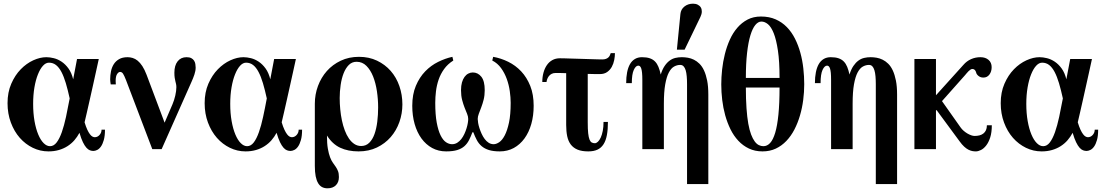

<svg xmlns="http://www.w3.org/2000/svg" viewBox="-20 -811 6018 1044"><path d="M550.8 -106H532.2Q532.2 -89.4 521.2 -77.1Q510.3 -64.9 495.1 -64.9Q489.3 -64.9 482.7 -68.4Q476.1 -71.8 469 -81.1Q461.9 -90.3 454.6 -106Q447.3 -121.6 439.9 -146Q444.3 -164.6 451.9 -197.3Q459.5 -230 468 -268.3Q476.6 -306.6 485.4 -345.9Q494.1 -385.3 501.2 -417.5Q508.3 -449.7 512.7 -470Q517.1 -490.2 517.1 -490.2H398.9L377.9 -379.9Q369.1 -415.5 352.3 -438.7Q335.4 -461.9 314.9 -475.6Q294.4 -489.3 272.7 -494.6Q251 -500 231.9 -500Q198.2 -500 161.1 -483.2Q124 -466.3 92.8 -434.3Q61.5 -402.3 41.3 -355.7Q21 -309.1 21 -250Q21 -192.9 39.1 -144.5Q57.1 -96.2 87.6 -61.5Q118.2 -26.9 158.4 -7.3Q198.7 12.2 243.2 12.2Q274.4 12.2 300.3 4.6Q326.2 -2.9 347.2 -16.4Q368.2 -29.8 384.3 -48.3Q400.4 -66.9 412.1 -88.9Q421.4 -57.1 430.9 -37.6Q440.4 -18.1 450 -7.6Q459.5 2.9 469 6.3Q478.5 9.8 487.8 9.8Q497.1 9.8 508.3 4.4Q519.5 -1 528.8 -14.2Q538.1 -27.3 544.4 -49.6Q550.8 -71.8 550.8 -106ZM358.9 -275.9Q349.1 -222.7 338.9 -175.3Q328.6 -127.9 316.2 -92.5Q303.7 -57.1 288.1 -36.6Q272.5 -16.1 252 -16.1Q233.9 -16.1 217.3 -32.7Q200.7 -49.3 188 -79.6Q175.3 -109.9 167.7 -152.3Q160.2 -194.8 160.2 -246.1Q160.2 -294.9 167.2 -335.9Q174.3 -377 186.3 -406.7Q198.2 -436.5 213.6 -453.4Q229 -470.2 246.1 -470.2Q268.1 -470.2 284.4 -457.5Q300.8 -444.8 314 -419.9Q327.1 -395 337.9 -358.9Q348.6 -322.8 358.9 -275.9Z M1043.9 -443.8Q1043.9 -453.1 1042.2 -463.1Q1040.5 -473.1 1035.2 -481.4Q1029.8 -489.7 1020 -494.9Q1010.3 -500 994.1 -500Q963.4 -500 945.8 -477.5Q928.2 -455.1 928.2 -416Q928.2 -398.9 929.9 -388.2Q931.6 -377.4 933.6 -369.4Q935.5 -361.3 937.3 -354Q939 -346.7 939 -336.9Q939 -327.6 937.5 -315.7Q936 -303.7 933.1 -291.3Q930.2 -278.8 926.3 -266.6Q922.4 -254.4 918 -244.1L875 -144L776.9 -404.8Q766.1 -433.1 753.9 -451.7Q741.7 -470.2 728.5 -481Q715.3 -491.7 701.4 -495.8Q687.5 -500 673.8 -500Q646 -500 627.7 -489.5Q609.4 -479 598.6 -461.9Q587.9 -444.8 583.5 -423.3Q579.1 -401.9 579.1 -379.9Q579.1 -375 579.8 -368.2Q580.6 -361.3 581.3 -356.9Q582 -352.5 582 -352.1H609.9Q609.9 -352.1 609.4 -358.4Q608.9 -364.7 608.9 -371.1Q608.9 -396.5 616.7 -408.2Q624.5 -419.9 632.8 -419.9Q642.6 -419.9 648.9 -410.4Q655.3 -400.9 665 -376L808.1 0H858.9L1021 -365.2Q1030.3 -385.7 1037.1 -405.8Q1043.9 -425.8 1043.9 -443.8Z M1622.6 -106H1604Q1604 -89.4 1593 -77.1Q1582 -64.9 1566.9 -64.9Q1561 -64.9 1554.4 -68.4Q1547.9 -71.8 1540.8 -81.1Q1533.7 -90.3 1526.4 -106Q1519 -121.6 1511.7 -146Q1516.1 -164.6 1523.7 -197.3Q1531.2 -230 1539.8 -268.3Q1548.3 -306.6 1557.1 -345.9Q1565.9 -385.3 1573 -417.5Q1580.1 -449.7 1584.5 -470Q1588.9 -490.2 1588.9 -490.2H1470.7L1449.7 -379.9Q1440.9 -415.5 1424.1 -438.7Q1407.2 -461.9 1386.7 -475.6Q1366.2 -489.3 1344.5 -494.6Q1322.8 -500 1303.7 -500Q1270 -500 1232.9 -483.2Q1195.8 -466.3 1164.6 -434.3Q1133.3 -402.3 1113 -355.7Q1092.8 -309.1 1092.8 -250Q1092.8 -192.9 1110.8 -144.5Q1128.9 -96.2 1159.4 -61.5Q1189.9 -26.9 1230.2 -7.3Q1270.5 12.2 1314.9 12.2Q1346.2 12.2 1372.1 4.6Q1397.9 -2.9 1418.9 -16.4Q1439.9 -29.8 1456.1 -48.3Q1472.2 -66.9 1483.9 -88.9Q1493.2 -57.1 1502.7 -37.6Q1512.2 -18.1 1521.7 -7.6Q1531.2 2.9 1540.8 6.3Q1550.3 9.8 1559.6 9.8Q1568.8 9.8 1580.1 4.4Q1591.3 -1 1600.6 -14.2Q1609.9 -27.3 1616.2 -49.6Q1622.6 -71.8 1622.6 -106ZM1430.7 -275.9Q1420.9 -222.7 1410.6 -175.3Q1400.4 -127.9 1387.9 -92.5Q1375.5 -57.1 1359.9 -36.6Q1344.2 -16.1 1323.7 -16.1Q1305.7 -16.1 1289.1 -32.7Q1272.5 -49.3 1259.8 -79.6Q1247.1 -109.9 1239.5 -152.3Q1231.9 -194.8 1231.9 -246.1Q1231.9 -294.9 1239 -335.9Q1246.1 -377 1258.1 -406.7Q1270 -436.5 1285.4 -453.4Q1300.8 -470.2 1317.9 -470.2Q1339.8 -470.2 1356.2 -457.5Q1372.6 -444.8 1385.7 -419.9Q1398.9 -395 1409.7 -358.9Q1420.4 -322.8 1430.7 -275.9Z M2168 -243.2Q2168 -295.9 2151.6 -343Q2135.3 -390.1 2104.5 -425.3Q2073.7 -460.4 2030 -481.2Q1986.3 -502 1932.1 -502Q1877.4 -502 1833 -481Q1788.6 -460 1757.3 -424.8Q1726.1 -389.6 1709 -343.5Q1691.9 -297.4 1691.9 -247.1V90.8Q1691.9 124.5 1696.5 147.7Q1701.2 170.9 1710 185.3Q1718.8 199.7 1731.4 206.3Q1744.1 212.9 1760.7 212.9Q1790 212.9 1806.4 196.3Q1822.8 179.7 1822.8 151.9Q1822.8 131.8 1817.9 119.4Q1813 106.9 1805.9 96.4Q1798.8 85.9 1790.3 74.2Q1781.7 62.5 1774.7 43.9Q1767.6 25.4 1762.7 -2.7Q1757.8 -30.8 1757.8 -74.2Q1787.1 -27.8 1829.6 -7.8Q1872.1 12.2 1929.7 12.2Q1985.4 12.2 2029.5 -9Q2073.7 -30.3 2104.5 -65.7Q2135.3 -101.1 2151.6 -147.2Q2168 -193.4 2168 -243.2ZM2036.1 -227.1Q2036.1 -187.5 2031.5 -149.7Q2026.9 -111.8 2016.4 -82.3Q2005.9 -52.7 1988 -34.9Q1970.2 -17.1 1943.8 -17.1Q1923.3 -17.1 1906.7 -28.1Q1890.1 -39.1 1877.2 -57.9Q1864.3 -76.7 1854.7 -102.1Q1845.2 -127.4 1839.1 -156.5Q1833 -185.5 1830.1 -216.6Q1827.1 -247.6 1827.1 -277.8Q1827.1 -313.5 1832.3 -348.9Q1837.4 -384.3 1848.4 -412.4Q1859.4 -440.4 1876.7 -457.8Q1894 -475.1 1918.9 -475.1Q1950.2 -475.1 1972.4 -452.9Q1994.6 -430.7 2008.8 -395Q2022.9 -359.4 2029.5 -315.2Q2036.1 -271 2036.1 -227.1Z M2881.8 -235.8Q2881.8 -297.4 2863.3 -343.8Q2844.7 -390.1 2814 -422.9Q2783.2 -455.6 2743.4 -475.1Q2703.6 -494.6 2661.6 -502L2656.7 -481.9Q2685.5 -467.3 2704.8 -440.4Q2724.1 -413.6 2735.6 -381.6Q2747.1 -349.6 2752 -315.4Q2756.8 -281.2 2756.8 -252Q2756.8 -187.5 2747.6 -144.3Q2738.3 -101.1 2724.6 -75Q2710.9 -48.8 2694.6 -37.8Q2678.2 -26.9 2664.6 -26.9Q2649.4 -26.9 2637.2 -34.7Q2625 -42.5 2615.5 -55.2Q2606 -67.9 2598.9 -83.5Q2591.8 -99.1 2586.9 -114.3Q2582 -129.4 2579.8 -142.8Q2577.6 -156.2 2577.6 -164.1Q2577.6 -176.8 2583.5 -192.4Q2589.4 -208 2596.7 -227.1Q2604 -246.1 2609.9 -269.3Q2615.7 -292.5 2615.7 -320.8Q2615.7 -370.6 2597.2 -393.8Q2578.6 -417 2550.8 -417Q2538.1 -417 2526.4 -410.9Q2514.6 -404.8 2505.9 -392.8Q2497.1 -380.9 2491.9 -362.8Q2486.8 -344.7 2486.8 -320.8Q2486.8 -290.5 2492.9 -267.3Q2499 -244.1 2506.3 -225.6Q2513.7 -207 2519.8 -192.1Q2525.9 -177.2 2525.9 -164.1Q2525.9 -155.3 2523.7 -141.8Q2521.5 -128.4 2516.8 -113.3Q2512.2 -98.1 2505.1 -82.8Q2498 -67.4 2488.3 -54.9Q2478.5 -42.5 2466.1 -34.7Q2453.6 -26.9 2438 -26.9Q2421.4 -26.9 2405 -37.8Q2388.7 -48.8 2375.7 -75Q2362.8 -101.1 2354.7 -144.3Q2346.7 -187.5 2346.7 -252Q2346.7 -282.2 2350.6 -314.7Q2354.5 -347.2 2365 -377.9Q2375.5 -408.7 2394.8 -435.5Q2414.1 -462.4 2444.8 -481.9L2439.9 -502Q2401.4 -493.7 2362.3 -474.4Q2323.2 -455.1 2292 -422.9Q2260.7 -390.6 2241.2 -344.2Q2221.7 -297.9 2221.7 -235.8Q2221.7 -182.1 2234.6 -136.7Q2247.6 -91.3 2271.7 -58.1Q2295.9 -24.9 2329.8 -6.3Q2363.8 12.2 2405.8 12.2Q2442.4 12.2 2466.1 4.9Q2489.7 -2.4 2505.1 -16.1Q2520.5 -29.8 2530.3 -49.1Q2540 -68.4 2548.8 -91.8H2553.7Q2562.5 -68.4 2572.8 -49.1Q2583 -29.8 2599.1 -16.1Q2615.2 -2.4 2638.9 4.9Q2662.6 12.2 2697.8 12.2Q2739.7 12.2 2773.7 -6.3Q2807.6 -24.9 2831.8 -58.1Q2856 -91.3 2868.9 -136.7Q2881.8 -182.1 2881.8 -235.8Z M3323.7 -522H3300.8Q3298.8 -516.1 3296.1 -510Q3293.5 -503.9 3288.3 -499Q3283.2 -494.1 3275.1 -491Q3267.1 -487.8 3254.4 -487.8Q3247.1 -487.8 3229.2 -488.3Q3211.4 -488.8 3188.5 -489.5Q3165.5 -490.2 3139.9 -491Q3114.3 -491.7 3091.3 -492.4Q3068.4 -493.2 3050.3 -493.7Q3032.2 -494.1 3024.4 -494.1Q3001 -494.1 2983.2 -484.1Q2965.3 -474.1 2953.4 -456.5Q2941.4 -439 2935.1 -415.5Q2928.7 -392.1 2928.7 -365.2H2951.7Q2952.6 -373 2955.8 -381.6Q2959 -390.1 2964.8 -397.5Q2970.7 -404.8 2979.5 -409.4Q2988.3 -414.1 3000.5 -414.1Q3004.4 -414.1 3008.3 -414.1Q3012.7 -414.1 3019 -414.1Q3025.4 -414.1 3034.9 -413.8Q3044.4 -413.6 3058.6 -413.1V-130.9Q3058.6 -96.7 3064.2 -70.1Q3069.8 -43.5 3083.7 -25.1Q3097.7 -6.8 3120.6 2.7Q3143.6 12.2 3178.7 12.2Q3208.5 12.2 3228.8 2.7Q3249 -6.8 3261.7 -26.6Q3274.4 -46.4 3280 -76.7Q3285.6 -106.9 3285.6 -147.9H3261.7Q3261.7 -121.1 3257.6 -99.6Q3253.4 -78.1 3246.6 -63.2Q3239.7 -48.3 3231.2 -40.3Q3222.7 -32.2 3214.4 -32.2Q3205.1 -32.2 3197.8 -36.1Q3190.4 -40 3185.5 -52Q3180.7 -64 3178.2 -86.4Q3175.8 -108.9 3175.8 -146V-409.2Q3203.1 -408.2 3217.8 -408.2Q3232.4 -408.2 3241.7 -408.2Q3265.6 -408.2 3281.5 -419.4Q3297.4 -430.7 3306.6 -447.5Q3315.9 -464.4 3319.8 -484.4Q3323.7 -504.4 3323.7 -522Z M3831.5 189.9V-296.9Q3831.5 -340.8 3825.2 -372.8Q3818.8 -404.8 3808.3 -427.5Q3797.9 -450.2 3783.4 -464.4Q3769 -478.5 3753.2 -486.3Q3737.3 -494.1 3720.5 -497.1Q3703.6 -500 3687.5 -500Q3669.4 -500 3652.6 -496.1Q3635.7 -492.2 3621.1 -481.4Q3606.4 -470.7 3594 -452.4Q3581.5 -434.1 3572.8 -405.8Q3567.4 -429.7 3560.3 -447.3Q3553.2 -464.8 3541.7 -476.6Q3530.3 -488.3 3513.2 -494.1Q3496.1 -500 3470.7 -500Q3448.7 -500 3432.4 -490.2Q3416 -480.5 3405.5 -462.2Q3395 -443.8 3389.9 -417.7Q3384.8 -391.6 3384.8 -358.9H3415.5Q3415.5 -407.7 3426.3 -430.9Q3437 -454.1 3450.7 -454.1Q3455.6 -454.1 3459.7 -450.7Q3463.9 -447.3 3466.8 -438.5Q3469.7 -429.7 3471.2 -414.6Q3472.7 -399.4 3472.7 -376V0H3589.8V-247.1Q3589.8 -311.5 3597.2 -352.5Q3604.5 -393.6 3616.9 -417Q3629.4 -440.4 3645.5 -449.2Q3661.6 -458 3678.7 -458Q3689.9 -458 3697 -450.4Q3704.1 -442.9 3708.3 -429.2Q3712.4 -415.5 3714.1 -396Q3715.8 -376.5 3715.8 -353V189.9ZM3788.6 -719.2Q3795.9 -734.4 3796.1 -747.6Q3796.4 -760.7 3790.8 -770.3Q3785.2 -779.8 3774.2 -785.4Q3763.2 -791 3748.5 -791Q3720.7 -791 3701.4 -775.4Q3682.1 -759.8 3679.7 -734.9L3660.6 -541H3702.6Z M4353 -353Q4353 -395.5 4348.1 -439.2Q4343.3 -482.9 4332 -523.9Q4320.8 -564.9 4302.7 -600.8Q4284.7 -636.7 4258.5 -663.6Q4232.4 -690.4 4197.5 -705.8Q4162.6 -721.2 4117.7 -721.2Q4076.7 -721.2 4044.9 -704.6Q4013.2 -688 3989 -659.9Q3964.8 -631.8 3948.2 -594.7Q3931.6 -557.6 3921.4 -516.6Q3911.1 -475.6 3906.5 -433.1Q3901.9 -390.6 3901.9 -352.1Q3901.9 -310.5 3907 -267.6Q3912.1 -224.6 3923.3 -184.1Q3934.6 -143.6 3952.1 -107.9Q3969.7 -72.3 3994.6 -45.7Q4019.5 -19 4052.2 -3.4Q4085 12.2 4126 12.2Q4166 12.2 4198.2 -2.9Q4230.5 -18.1 4255.9 -44.7Q4281.2 -71.3 4299.6 -106.7Q4317.9 -142.1 4329.8 -182.9Q4341.8 -223.6 4347.4 -267.1Q4353 -310.5 4353 -353ZM4218.8 -387.2H4035.6Q4035.6 -465.3 4042.2 -523.2Q4048.8 -581.1 4060.3 -618.9Q4071.8 -656.7 4087.2 -675.3Q4102.5 -693.8 4120.1 -693.8Q4138.2 -693.8 4155.8 -679.4Q4173.3 -665 4187.3 -629.9Q4201.2 -594.7 4210 -535.6Q4218.8 -476.6 4218.8 -387.2ZM4218.8 -335Q4218.8 -248.5 4212.6 -187.7Q4206.5 -127 4195.1 -88.9Q4183.6 -50.8 4167.5 -33.4Q4151.4 -16.1 4130.9 -16.1Q4118.2 -16.1 4106.2 -22Q4094.2 -27.8 4083.7 -42Q4073.2 -56.2 4064.2 -79.6Q4055.2 -103 4048.8 -138.4Q4042.5 -173.8 4039.1 -222.4Q4035.6 -271 4035.6 -335Z M4857.9 189.9V-296.9Q4857.9 -340.8 4851.6 -372.8Q4845.2 -404.8 4834.7 -427.5Q4824.2 -450.2 4809.8 -464.4Q4795.4 -478.5 4779.5 -486.3Q4763.7 -494.1 4746.8 -497.1Q4730 -500 4713.9 -500Q4695.8 -500 4679 -496.1Q4662.1 -492.2 4647.5 -481.4Q4632.8 -470.7 4620.4 -452.4Q4607.9 -434.1 4599.1 -405.8Q4593.8 -429.7 4586.7 -447.3Q4579.6 -464.8 4568.1 -476.6Q4556.6 -488.3 4539.6 -494.1Q4522.5 -500 4497.1 -500Q4475.1 -500 4458.7 -490.2Q4442.4 -480.5 4431.9 -462.2Q4421.4 -443.8 4416.3 -417.7Q4411.1 -391.6 4411.1 -358.9H4441.9Q4441.9 -407.7 4452.6 -430.9Q4463.4 -454.1 4477.1 -454.1Q4481.9 -454.1 4486.1 -450.7Q4490.2 -447.3 4493.2 -438.5Q4496.1 -429.7 4497.6 -414.6Q4499 -399.4 4499 -376V0H4616.2V-247.1Q4616.2 -311.5 4623.5 -352.5Q4630.9 -393.6 4643.3 -417Q4655.8 -440.4 4671.9 -449.2Q4688 -458 4705.1 -458Q4716.3 -458 4723.4 -450.4Q4730.5 -442.9 4734.6 -429.2Q4738.8 -415.5 4740.5 -396Q4742.2 -376.5 4742.2 -353V189.9Z M5373 -129.9H5346.2Q5346.2 -113.8 5341.1 -102.8Q5335.9 -91.8 5326.7 -84.7Q5317.4 -77.6 5305.2 -74.7Q5293 -71.8 5279.3 -71.8Q5271 -71.8 5260.7 -75.4Q5250.5 -79.1 5239.7 -85.4Q5229 -91.8 5219.5 -100.1Q5210 -108.4 5203.1 -118.2L5102.1 -261.2L5227.1 -401.9Q5231.4 -406.7 5236.3 -412.8Q5241.2 -418.9 5246.6 -424.1Q5252 -429.2 5257.1 -432.6Q5262.2 -436 5267.1 -436Q5282.7 -436 5288.1 -416Q5288.6 -412.1 5291.7 -407.5Q5294.9 -402.8 5299.8 -398.7Q5304.7 -394.5 5311.5 -391.8Q5318.4 -389.2 5327.1 -389.2Q5347.7 -389.2 5359.9 -405.5Q5372.1 -421.9 5372.1 -445.8Q5372.1 -470.7 5355.2 -485.4Q5338.4 -500 5311 -500Q5284.2 -500 5260.3 -489.5Q5236.3 -479 5218.3 -458L5069.3 -293V-490.2H4952.1V0H5069.3V-210L5072.3 -212.9L5198.2 -42Q5210.9 -24.4 5222.7 -13.7Q5234.4 -2.9 5245.4 2.7Q5256.3 8.3 5266.4 10.3Q5276.4 12.2 5286.1 12.2Q5298.8 12.2 5314 4.6Q5329.1 -2.9 5342.3 -19.8Q5355.5 -36.6 5364.3 -63.7Q5373 -90.8 5373 -129.9Z M5951.2 -106H5932.6Q5932.6 -89.4 5921.6 -77.1Q5910.6 -64.9 5895.5 -64.9Q5889.6 -64.9 5883.1 -68.4Q5876.5 -71.8 5869.4 -81.1Q5862.3 -90.3 5855 -106Q5847.7 -121.6 5840.3 -146Q5844.7 -164.6 5852.3 -197.3Q5859.9 -230 5868.4 -268.3Q5877 -306.6 5885.7 -345.9Q5894.5 -385.3 5901.6 -417.5Q5908.7 -449.7 5913.1 -470Q5917.5 -490.2 5917.5 -490.2H5799.3L5778.3 -379.9Q5769.5 -415.5 5752.7 -438.7Q5735.8 -461.9 5715.3 -475.6Q5694.8 -489.3 5673.1 -494.6Q5651.4 -500 5632.3 -500Q5598.6 -500 5561.5 -483.2Q5524.4 -466.3 5493.2 -434.3Q5461.9 -402.3 5441.7 -355.7Q5421.4 -309.1 5421.4 -250Q5421.4 -192.9 5439.5 -144.5Q5457.5 -96.2 5488 -61.5Q5518.6 -26.9 5558.8 -7.3Q5599.1 12.2 5643.6 12.2Q5674.8 12.2 5700.7 4.6Q5726.6 -2.9 5747.6 -16.4Q5768.6 -29.8 5784.7 -48.3Q5800.8 -66.9 5812.5 -88.9Q5821.8 -57.1 5831.3 -37.6Q5840.8 -18.1 5850.3 -7.6Q5859.9 2.9 5869.4 6.3Q5878.9 9.8 5888.2 9.8Q5897.5 9.8 5908.7 4.4Q5919.9 -1 5929.2 -14.2Q5938.5 -27.3 5944.8 -49.6Q5951.2 -71.8 5951.2 -106ZM5759.3 -275.9Q5749.5 -222.7 5739.3 -175.3Q5729 -127.9 5716.6 -92.5Q5704.1 -57.1 5688.5 -36.6Q5672.9 -16.1 5652.3 -16.1Q5634.3 -16.1 5617.7 -32.7Q5601.1 -49.3 5588.4 -79.6Q5575.7 -109.9 5568.1 -152.3Q5560.5 -194.8 5560.5 -246.1Q5560.5 -294.9 5567.6 -335.9Q5574.7 -377 5586.7 -406.7Q5598.6 -436.5 5614 -453.4Q5629.4 -470.2 5646.5 -470.2Q5668.5 -470.2 5684.8 -457.5Q5701.2 -444.8 5714.4 -419.9Q5727.5 -395 5738.3 -358.9Q5749 -322.8 5759.3 -275.9Z"/></svg>

Font: Galatia SIL
Style: Bold
Weight: 700
Designer: Development by SIL's NRSI team
Version: Version 2.1